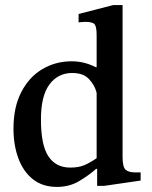

<svg xmlns="http://www.w3.org/2000/svg" viewBox="-20 -726 596 755"><path d="M204 9Q147 9 109 -21.5Q71 -52 52 -104Q33 -156 33 -220Q33 -305 64 -364.5Q95 -424 147 -454.5Q199 -485 262 -485Q311 -485 356 -462H360V-587Q360 -620 352.5 -630Q345 -640 316 -640Q309 -640 299 -639Q289 -638 289 -638V-671L425 -706H462V-109Q462 -70 473.5 -59Q485 -48 512 -48H533V-16L389 5H362V-62H358Q330 -37 291.5 -14Q253 9 204 9ZM256 -67Q289 -67 311.5 -76.5Q334 -86 360 -104V-361Q353 -390 330.5 -414.5Q308 -439 264 -439Q208 -439 174.5 -394Q141 -349 141 -256Q141 -155 170.5 -111Q200 -67 256 -67Z"/></svg>

Font: STIX Two Text Medium
Style: Regular
Weight: 500
Designer: Ross Mills, John Hudson & Paul Hanslow, Tiro Typeworks Ltd; with prior portions MicroPress Inc., and Coen Hoffman.
Foundry: Tiro Typeworks Ltd
Version: Version 2.13 b171